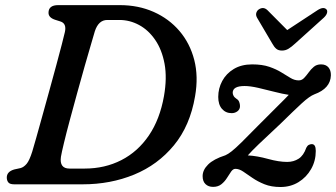

<svg xmlns="http://www.w3.org/2000/svg" viewBox="-20 -720 1313 750"><path d="M6.5 -26.5Q6.5 -49.5 35.5 -58L60.5 -63.5Q73 -67 84 -80Q95 -93 106 -128Q111 -144.5 121.5 -181.5Q132 -218.5 145.2 -266.5Q158.5 -314.5 172.8 -366.2Q187 -418 199.8 -465Q212.5 -512 221.5 -546.8Q230.5 -581.5 233.5 -595Q241 -629 215 -636.5L194.5 -643Q169.5 -651.5 169.5 -670Q169.5 -700 207.5 -700H448Q520.5 -700 580.2 -673.5Q640 -647 681 -599Q722 -551 738.8 -486Q755.5 -421 742 -344Q722.5 -229 659.5 -152.5Q596.5 -76 504 -38Q411.5 0 303 0H35.5Q18.5 0 12.5 -7.5Q6.5 -15 6.5 -26.5ZM310.5 -61.5Q389.5 -61.5 454 -94.5Q518.5 -127.5 561.5 -190.8Q604.5 -254 620.5 -344.5Q633 -415.5 622.8 -470.8Q612.5 -526 586.2 -564.2Q560 -602.5 523.5 -622.2Q487 -642 446.5 -642H399Q365 -642 350.5 -598Q347 -585.5 336.2 -549.2Q325.5 -513 311.2 -463Q297 -413 281.8 -357.8Q266.5 -302.5 252.8 -251.2Q239 -200 229.8 -161.5Q220.5 -123 218 -107.5Q211.5 -61.5 251.5 -61.5ZM1213.5 -130.5Q1213.5 -91.5 1195.2 -59.5Q1177 -27.5 1146 -8.5Q1115 10.5 1075.5 10.5Q1040 10.5 1013.2 -0.2Q986.5 -11 966.2 -25Q946 -39 930 -49.8Q914 -60.5 899.5 -60.5Q890.5 -60.5 883 -50Q875.5 -39.5 866.8 -25.2Q858 -11 845 -0.5Q832 10 812.5 10Q794 10 782.8 -0.8Q771.5 -11.5 771.5 -32Q771.5 -56 792.8 -77.2Q814 -98.5 860.5 -113.5Q871 -118 885.2 -129.2Q899.5 -140.5 924 -164.5Q948.5 -188.5 990.5 -231.5Q1036.5 -278 1064.8 -305.8Q1093 -333.5 1108 -349.5Q1084.5 -353 1052.5 -361.2Q1020.5 -369.5 988.8 -376.8Q957 -384 935.5 -384Q889 -384 889 -357.5Q889 -352.5 892.2 -346Q895.5 -339.5 904.5 -333.5Q911.5 -329.5 914.5 -321.5Q917.5 -313.5 917.5 -305.5Q917.5 -293 907.8 -285.5Q898 -278 885 -278Q861.5 -278 847 -294.8Q832.5 -311.5 832.5 -341.5Q832.5 -374.5 848 -403.5Q863.5 -432.5 893.2 -450.5Q923 -468.5 965 -468.5Q1004.5 -468.5 1032 -459Q1059.5 -449.5 1079.2 -437.2Q1099 -425 1114.8 -415.5Q1130.5 -406 1147 -406Q1159 -406 1168 -415.5Q1177 -425 1185.8 -437.2Q1194.5 -449.5 1205.8 -459Q1217 -468.5 1234 -468.5Q1253 -468.5 1263 -456.8Q1273 -445 1272.5 -425.5Q1271 -374.5 1208 -351.5Q1189.5 -344.5 1159.2 -316.8Q1129 -289 1075 -236Q1018 -183 990.5 -156.5Q963 -130 948 -113Q984.5 -111 1027 -99.2Q1069.5 -87.5 1102 -87.5Q1127 -87.5 1146.5 -100Q1166 -112.5 1176.5 -143Q1180.5 -151 1186.2 -154Q1192 -157 1198 -157Q1213.5 -157 1213.5 -130.5ZM1133 -550Q1119 -537 1107.2 -529.8Q1095.5 -522.5 1081.5 -522.5Q1067 -522.5 1058.8 -529.8Q1050.5 -537 1043.5 -550L984 -651Q978.5 -661 981.2 -669.8Q984 -678.5 990.5 -683Q1009 -695.5 1025 -680L1102 -602.5L1220 -680Q1244 -695.5 1255.5 -683Q1259.5 -678.5 1257.5 -669.8Q1255.5 -661 1245 -651Z"/></svg>

Font: Fraunces 9pt SuperSoft
Style: Italic
Weight: 400
Italic angle: -16°
Version: Version 1.000;[b76b70a41]